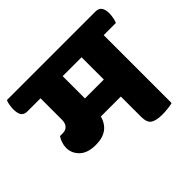

<svg xmlns="http://www.w3.org/2000/svg" viewBox="-182 -808 1006 1006"><g transform="rotate(-45 321.0 -305.0)"><path d="M140 -124Q79 -124 48.5 -153.5Q18 -183 18 -223Q18 -257 39 -290H59Q82 -290 94.5 -304Q107 -318 107 -344V-502H10Q-15 -502 -25 -517.5Q-35 -533 -35 -563Q-35 -575 -32 -593Q-29 -611 -24 -620H632Q656 -620 666.5 -605Q677 -590 677 -561Q677 -548 673.5 -529.5Q670 -511 665 -502H575V1Q567 4 543 7Q519 10 499 10Q455 10 433 -3.5Q411 -17 411 -62V-211H263Q239 -124 140 -124ZM271 -337H411V-502H271Z"/></g></svg>

Font: Baloo
Style: Regular
Weight: 400
Designer: Sarang Kulkarni and Ek Type
Foundry: Ek Type
Version: Version 1.100;PS 1.000;hotconv 1.0.88;makeotf.lib2.5.647800;